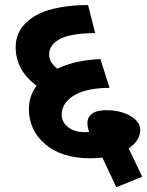

<svg xmlns="http://www.w3.org/2000/svg" viewBox="-20 -657 592 772"><path d="M447.8 95.7 391.6 -23.4Q369.1 -20.5 342.8 -20.5Q229.5 -20.5 162.8 -76.4Q96.2 -132.3 96.2 -218.8Q96.2 -270.5 127 -312.5Q43 -375 43 -467.3Q43 -494.6 52.5 -518.8Q62 -543 84 -564.9Q106 -586.9 138.9 -602.5Q171.9 -618.2 221.7 -627.4Q271.5 -636.7 334 -636.7L362.8 -523.9Q310.5 -523.9 272.9 -516.8Q235.4 -509.8 215.3 -497.1Q195.3 -484.4 186.5 -470Q177.7 -455.6 177.7 -438.5Q177.7 -405.3 210.9 -380.9Q281.2 -415 383.8 -419.4L420.4 -303.7Q378.9 -303.7 345.7 -297.4Q312.5 -291 291 -280.5Q269.5 -270 254.9 -255.9Q240.2 -241.7 234.1 -226.8Q228 -211.9 228 -195.8Q228 -166 253.7 -145.8Q279.3 -125.5 322.8 -125.5Q327.6 -125.5 338.4 -126.5Q331.5 -146 331.5 -163.1Q331.5 -185.5 350.1 -199.7Q368.7 -213.9 407.2 -213.9Q464.4 -213.9 504.2 -190.9Q543.9 -168 543.9 -134.3Q543.9 -92.8 497.6 -60.1L551.8 53.7Z"/></svg>

Font: Khula Bold
Style: Regular
Weight: 700
Designer: Erin McLaughlin, Steve Matteson
Version: Version 1.000;PS 1.0;hotconv 1.0.72;makeotf.lib2.5.5900